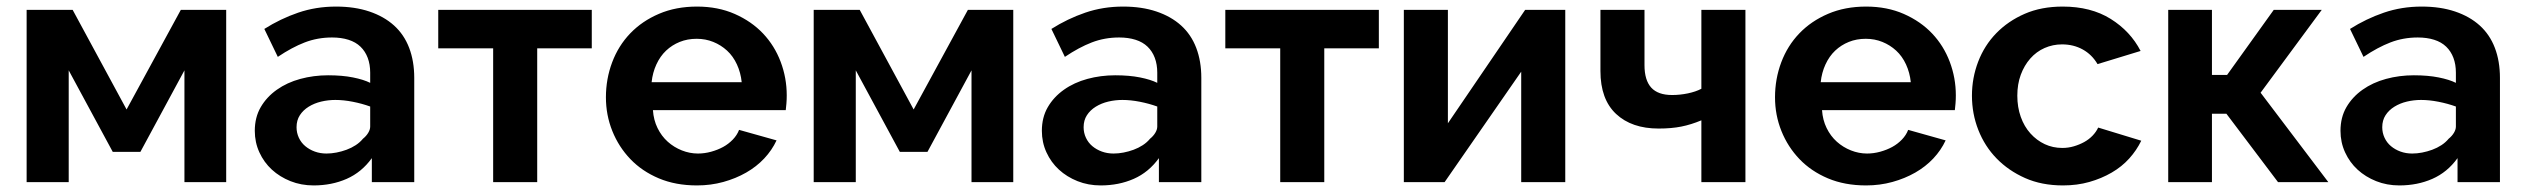

<svg xmlns="http://www.w3.org/2000/svg" viewBox="-20 -554 7688 584"><path d="M61 0V-524H201L365 -221L530 -524H668V0H541V-340L407 -92H323L189 -340V0Z M1111 0V-73Q1080 -30 1034.5 -10Q989 10 934 10Q896 10 863.5 -3Q831 -16 807 -38Q783 -60 769 -90.5Q755 -121 755 -156Q755 -197 773 -228Q791 -259 822 -281Q853 -303 893.5 -314Q934 -325 978 -325Q1021 -325 1053.5 -318.5Q1086 -312 1106 -302V-333Q1106 -358 1098.5 -378Q1091 -398 1076.5 -412Q1062 -426 1040 -433Q1018 -440 990 -440Q946 -440 907 -425Q868 -410 825 -381L784 -466Q833 -497 887 -515.5Q941 -534 1002 -534Q1059 -534 1103.5 -519Q1148 -504 1178.5 -476.5Q1209 -449 1224.5 -408.5Q1240 -368 1240 -317V0ZM1084 -132Q1094 -140 1100 -150Q1106 -160 1106 -169V-230Q1081 -239 1053 -244.5Q1025 -250 1000 -250Q978 -250 957 -245Q936 -240 919 -229.5Q902 -219 892 -203.5Q882 -188 882 -167Q882 -150 889 -135Q896 -120 908.5 -109.5Q921 -99 937.5 -93Q954 -87 973 -87Q988 -87 1003.5 -90Q1019 -93 1034 -98.5Q1049 -104 1062 -112.5Q1075 -121 1084 -132Z M1480 0V-407H1313V-524H1780V-407H1614V0Z M2100 10Q2035 10 1984 -11.5Q1933 -33 1897.5 -70Q1862 -107 1842.5 -155.5Q1823 -204 1823 -258Q1823 -314 1842 -364.5Q1861 -415 1897 -452.5Q1933 -490 1984.5 -512Q2036 -534 2100 -534Q2164 -534 2215 -511.5Q2266 -489 2301 -452Q2336 -415 2354.5 -366Q2373 -317 2373 -264Q2373 -251 2372 -239Q2371 -227 2370 -219H1966Q1968 -189 1980 -164.5Q1992 -140 2011 -123Q2030 -106 2054 -96.5Q2078 -87 2103 -87Q2123 -87 2143 -92.5Q2163 -98 2179.5 -107Q2196 -116 2209 -129.5Q2222 -143 2228 -159L2342 -127Q2328 -97 2304.5 -72Q2281 -47 2249.5 -29Q2218 -11 2180 -0.5Q2142 10 2100 10ZM2236 -304Q2233 -333 2221.5 -358Q2210 -383 2191.5 -400Q2173 -417 2149.5 -426.5Q2126 -436 2099 -436Q2071 -436 2047.5 -426.5Q2024 -417 2006 -400Q1988 -383 1976.5 -358Q1965 -333 1962 -304Z M2455 0V-524H2595L2759 -221L2924 -524H3062V0H2935V-340L2801 -92H2717L2583 -340V0Z M3505 0V-73Q3474 -30 3428.5 -10Q3383 10 3328 10Q3290 10 3257.5 -3Q3225 -16 3201 -38Q3177 -60 3163 -90.5Q3149 -121 3149 -156Q3149 -197 3167 -228Q3185 -259 3216 -281Q3247 -303 3287.5 -314Q3328 -325 3372 -325Q3415 -325 3447.5 -318.5Q3480 -312 3500 -302V-333Q3500 -358 3492.5 -378Q3485 -398 3470.5 -412Q3456 -426 3434 -433Q3412 -440 3384 -440Q3340 -440 3301 -425Q3262 -410 3219 -381L3178 -466Q3227 -497 3281 -515.5Q3335 -534 3396 -534Q3453 -534 3497.5 -519Q3542 -504 3572.5 -476.5Q3603 -449 3618.5 -408.5Q3634 -368 3634 -317V0ZM3478 -132Q3488 -140 3494 -150Q3500 -160 3500 -169V-230Q3475 -239 3447 -244.5Q3419 -250 3394 -250Q3372 -250 3351 -245Q3330 -240 3313 -229.5Q3296 -219 3286 -203.5Q3276 -188 3276 -167Q3276 -150 3283 -135Q3290 -120 3302.5 -109.5Q3315 -99 3331.5 -93Q3348 -87 3367 -87Q3382 -87 3397.5 -90Q3413 -93 3428 -98.5Q3443 -104 3456 -112.5Q3469 -121 3478 -132Z M3874 0V-407H3707V-524H4174V-407H4008V0Z M4250 0V-524H4384V-179L4619 -524H4741V0H4607V-336L4374 0Z M5155 0V-188Q5124 -175 5094 -169Q5064 -163 5025 -163Q4943 -163 4895.5 -207.5Q4848 -252 4848 -338V-524H4982V-356Q4982 -310 5002.5 -287.5Q5023 -265 5066 -265Q5090 -265 5114 -270Q5138 -275 5155 -284V-524H5289V0Z M5656 10Q5591 10 5540 -11.5Q5489 -33 5453.5 -70Q5418 -107 5398.5 -155.5Q5379 -204 5379 -258Q5379 -314 5398 -364.5Q5417 -415 5453 -452.5Q5489 -490 5540.5 -512Q5592 -534 5656 -534Q5720 -534 5771 -511.5Q5822 -489 5857 -452Q5892 -415 5910.5 -366Q5929 -317 5929 -264Q5929 -251 5928 -239Q5927 -227 5926 -219H5522Q5524 -189 5536 -164.5Q5548 -140 5567 -123Q5586 -106 5610 -96.5Q5634 -87 5659 -87Q5679 -87 5699 -92.5Q5719 -98 5735.5 -107Q5752 -116 5765 -129.5Q5778 -143 5784 -159L5898 -127Q5884 -97 5860.5 -72Q5837 -47 5805.5 -29Q5774 -11 5736 -0.5Q5698 10 5656 10ZM5792 -304Q5789 -333 5777.5 -358Q5766 -383 5747.5 -400Q5729 -417 5705.5 -426.5Q5682 -436 5655 -436Q5627 -436 5603.5 -426.5Q5580 -417 5562 -400Q5544 -383 5532.5 -358Q5521 -333 5518 -304Z M6255 10Q6190 10 6139.5 -12.5Q6089 -35 6053 -72Q6017 -109 5997.5 -158.5Q5978 -208 5978 -263Q5978 -317 5997 -366.5Q6016 -416 6052 -453Q6088 -490 6138.5 -512Q6189 -534 6254 -534Q6340 -534 6400 -496.5Q6460 -459 6491 -399L6360 -359Q6343 -388 6315 -403.5Q6287 -419 6252 -419Q6224 -419 6199 -408Q6174 -397 6155.5 -376Q6137 -355 6126.5 -326.5Q6116 -298 6116 -263Q6116 -228 6126.5 -198.5Q6137 -169 6156 -148Q6175 -127 6199.5 -115.5Q6224 -104 6253 -104Q6271 -104 6288 -109Q6305 -114 6319.5 -122Q6334 -130 6345 -141.5Q6356 -153 6362 -166L6493 -126Q6479 -97 6456.5 -72Q6434 -47 6403 -29Q6372 -11 6335 -0.5Q6298 10 6255 10Z M6575 0V-524H6708V-326H6754L6896 -524H7042L6856 -272L7062 0H6909L6752 -208H6708V0Z M7455 0V-73Q7424 -30 7378.5 -10Q7333 10 7278 10Q7240 10 7207.5 -3Q7175 -16 7151 -38Q7127 -60 7113 -90.5Q7099 -121 7099 -156Q7099 -197 7117 -228Q7135 -259 7166 -281Q7197 -303 7237.5 -314Q7278 -325 7322 -325Q7365 -325 7397.5 -318.5Q7430 -312 7450 -302V-333Q7450 -358 7442.5 -378Q7435 -398 7420.5 -412Q7406 -426 7384 -433Q7362 -440 7334 -440Q7290 -440 7251 -425Q7212 -410 7169 -381L7128 -466Q7177 -497 7231 -515.5Q7285 -534 7346 -534Q7403 -534 7447.5 -519Q7492 -504 7522.5 -476.5Q7553 -449 7568.5 -408.5Q7584 -368 7584 -317V0ZM7428 -132Q7438 -140 7444 -150Q7450 -160 7450 -169V-230Q7425 -239 7397 -244.5Q7369 -250 7344 -250Q7322 -250 7301 -245Q7280 -240 7263 -229.5Q7246 -219 7236 -203.5Q7226 -188 7226 -167Q7226 -150 7233 -135Q7240 -120 7252.5 -109.5Q7265 -99 7281.5 -93Q7298 -87 7317 -87Q7332 -87 7347.5 -90Q7363 -93 7378 -98.5Q7393 -104 7406 -112.5Q7419 -121 7428 -132Z"/></svg>

Font: Rising Sun
Style: Bold
Weight: 700
Designer: Matt McInerney, Pablo Impallari, Rodrigo Fuenzalida (Raleway font), Stephen Hutchings (Greek), Cristiano Sobral (main ch
Foundry: The Rising Sun Project Authors
Version: Version 4.327; ttfautohint (v1.8.4.7-5d5b-dirty)